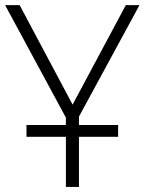

<svg xmlns="http://www.w3.org/2000/svg" viewBox="-20 -734 568 754"><path d="M265.1 -323.2 474.1 -713.9H527.8L290 -275.9V-243.2H443.8V-196.8H290V0H238.8V-196.8H84V-243.2H238.8V-272L0 -713.9H57.1Z"/></svg>

Font: Zoram GWebM Light
Style: Regular
Weight: 300
Foundry: Ascender Corporation
Version: Version 1.000